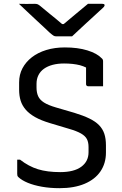

<svg xmlns="http://www.w3.org/2000/svg" viewBox="-20 -966 640 1004"><path d="M319 -718Q387 -718 437 -702.5Q487 -687 511 -662Q516 -658 517.5 -654Q519 -650 519 -645V-515H441Q436 -515 433 -518Q430 -521 430 -526V-613Q416 -620 398 -625Q362 -634 315 -634Q282 -634 255.5 -627Q229 -620 210 -606.5Q191 -593 181 -573Q171 -553 171 -528V-508Q171 -482 179.5 -463Q188 -444 210 -430Q232 -416 273 -404L369 -376Q415 -362 447 -346.5Q479 -331 498 -311.5Q517 -292 525.5 -266.5Q534 -241 534 -206V-168Q534 -112 505.5 -70Q477 -28 422.5 -5Q368 18 291 18Q242 18 199.5 10.5Q157 3 125.5 -10Q94 -23 76 -40Q72 -44 71 -47.5Q70 -51 70 -57V-131H85Q130 -96 178.5 -81Q227 -66 295 -66Q367 -66 405 -94Q443 -122 443 -170V-197Q443 -222 434.5 -238.5Q426 -255 403.5 -268Q381 -281 339 -293L242 -322Q195 -336 164 -353.5Q133 -371 114.5 -392.5Q96 -414 88 -439.5Q80 -465 80 -497V-535Q80 -576 97.5 -609Q115 -642 146.5 -666.5Q178 -691 222 -704.5Q266 -718 319 -718ZM357 -776H273Q266 -776 260 -779.5Q254 -783 239 -796Q231 -804 212.5 -821Q194 -838 171 -859.5Q148 -881 124 -903.5Q100 -926 79 -946Q97 -945 119.5 -945.5Q142 -946 160 -946Q171 -946 176 -944Q181 -942 189 -936Q205 -923 241 -893Q269 -871 305 -840H313Q348 -870 375 -892Q412 -923 440 -946H515Q520 -946 522.5 -945Q525 -944 526 -942.5Q527 -941 527 -939Q527 -935 523.5 -930.5Q520 -926 504 -912Q491 -900 471.5 -882Q452 -864 430 -844Q408 -824 389 -806Q370 -788 357 -776Z"/></svg>

Font: Code D OnePiece
Style: Regular
Weight: 400
Version: Version 1.085; ttfautohint (v1.8.4.7-5d5b);Nerd Fonts 3.0.2